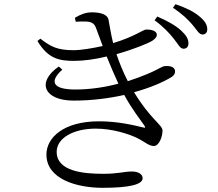

<svg xmlns="http://www.w3.org/2000/svg" viewBox="-20 -846 1040 918"><path d="M810 -662C831 -636 841 -613 857 -613C872 -613 881 -622 881 -639C881 -659 871 -677 846 -700C821 -723 783 -745 732 -767L719 -749C762 -718 790 -687 810 -662ZM899 -729C921 -704 931 -681 948 -681C962 -681 971 -690 971 -706C971 -727 960 -746 933 -768C909 -789 871 -808 819 -826L807 -809C853 -778 877 -754 899 -729ZM663 -237C616 -248 544 -266 453 -266C284 -266 202 -188 202 -107C202 10 346 52 471 52C600 52 662 36 662 6C662 -13 641 -26 611 -26C572 -26 548 -15 473 -15C378 -15 251 -27 251 -120C251 -186 331 -231 438 -231C520 -231 599 -204 636 -186C676 -166 691 -148 716 -148C740 -148 757 -191 757 -222C757 -249 699 -276 621 -405C697 -426 757 -452 794 -474C813 -484 817 -495 817 -505C817 -525 795 -532 770 -530C754 -530 743 -516 679 -490C653 -479 623 -468 591 -458C567 -505 550 -548 537 -587C618 -610 687 -638 708 -651C723 -661 730 -670 730 -680C729 -699 703 -705 680 -705C664 -705 625 -671 521 -640C511 -679 505 -719 499 -751C494 -779 456 -787 420 -787C390 -787 367 -778 338 -761L342 -742C359 -743 376 -744 393 -743C424 -741 433 -730 441 -707L471 -626C421 -615 367 -606 331 -606C252 -606 222 -624 173 -661L159 -650C211 -563 266 -555 335 -555C383 -555 438 -563 490 -576C509 -529 528 -485 546 -446C483 -429 411 -418 340 -418C229 -418 216 -458 278 -513L261 -528C152 -452 192 -365 332 -365C420 -365 502 -376 574 -392C612 -322 653 -271 670 -246C676 -236 676 -233 663 -237Z"/></svg>

Font: Noto Serif CJK TC
Style: Regular
Weight: 400
Designer: Ryoko NISHIZUKA 西塚涼子 (kana & ideographs); Frank Grießhammer (Latin, Greek & Cyrillic); Wenlong ZHANG 张文龙 (bopomofo); San
Foundry: Adobe
Version: Version 2.001;hotconv 1.1.0;makeotfexe 2.6.0